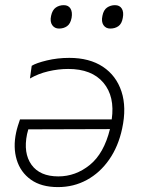

<svg xmlns="http://www.w3.org/2000/svg" viewBox="-20 -734 568 763"><path d="M210.5 9.5Q144 9.5 102.8 -20Q61.5 -49.5 46.5 -98.8Q31.5 -148 44 -207Q46.5 -219 51 -233.8Q55.5 -248.5 59.5 -259.5H424Q437 -350.5 391 -405.2Q345 -460 251 -460Q211.5 -460 171.5 -450.5Q131.5 -441 99 -422L106 -472.5Q123.5 -483.5 166 -493.8Q208.5 -504 255.5 -504Q335.5 -504 388.8 -468.8Q442 -433.5 462.8 -370.2Q483.5 -307 465.5 -223.5Q450.5 -152.5 414 -100Q377.5 -47.5 325.2 -19Q273 9.5 210.5 9.5ZM87.5 -201Q72 -125.5 105.2 -79.2Q138.5 -33 212 -33Q280.5 -33 336.8 -78.5Q393 -124 417 -221L92.5 -220Q89.5 -210 87.5 -201ZM418 -620.5Q400.5 -620.5 391.2 -634.2Q382 -648 387 -671Q391.5 -694.5 405.5 -704Q419.5 -713.5 437 -713.5Q455.5 -713.5 464 -699.8Q472.5 -686 468 -663Q464 -639.5 450.5 -630Q437 -620.5 418 -620.5ZM214.5 -620.5Q197 -620.5 187.5 -634.2Q178 -648 183 -671Q188 -694.5 201.8 -704Q215.5 -713.5 233.5 -713.5Q252 -713.5 260.2 -699.8Q268.5 -686 264.5 -663Q260 -639.5 246.5 -630Q233 -620.5 214.5 -620.5Z"/></svg>

Font: Commissioner ExtraLight
Style: Italic
Weight: 200
Italic angle: -12°
Designer: Kostas Bartsokas
Foundry: Kostas Bartsokas
Version: Version 1.000; ttfautohint (v1.8.3)